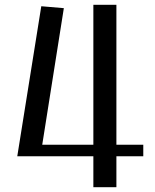

<svg xmlns="http://www.w3.org/2000/svg" viewBox="-20 -780 647 800"><path d="M465 -177V-760H369V-177H156L246 -746L152 -754L52 -129H369V0H465V-129H577V-177Z"/></svg>

Font: LXGW Marker Gothic
Style: Regular
Weight: 400
Version: Version 1.001